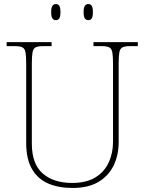

<svg xmlns="http://www.w3.org/2000/svg" viewBox="-20 -923 719 953"><path d="M340 10Q271 10 219.5 -12Q168 -34 139 -83.5Q110 -133 110 -214V-606Q110 -645 106.5 -663.5Q103 -682 91 -688Q79 -694 54 -694H13V-714H236V-694H194Q169 -694 157 -688Q145 -682 141.5 -663.5Q138 -645 138 -606V-210Q138 -110 191.5 -62.5Q245 -15 338 -15Q409 -15 453.5 -42.5Q498 -70 519.5 -116.5Q541 -163 541 -219V-606Q541 -645 537.5 -663.5Q534 -682 522 -688Q510 -694 485 -694H444V-714H664V-694H625Q600 -694 588 -688Q576 -682 572.5 -663.5Q569 -645 569 -606V-218Q569 -153 544 -101.5Q519 -50 468.5 -20Q418 10 340 10ZM418 -823Q408 -823 401.5 -831Q395 -839 395 -863Q395 -886 401.5 -894.5Q408 -903 418 -903Q429 -903 435 -894.5Q441 -886 441 -863Q441 -839 435 -831Q429 -823 418 -823ZM257 -823Q247 -823 240.5 -831Q234 -839 234 -863Q234 -886 240.5 -894.5Q247 -903 257 -903Q268 -903 274 -894.5Q280 -886 280 -863Q280 -839 274 -831Q268 -823 257 -823Z"/></svg>

Font: Noto Serif Telugu Thin
Style: Regular
Weight: 100
Designer: Jelle Bosma - Monotype Design Team
Foundry: Monotype Imaging Inc.
Version: Version 2.005; ttfautohint (v1.8.4.7-5d5b)